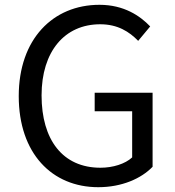

<svg xmlns="http://www.w3.org/2000/svg" viewBox="-20 -766 729 799"><path d="M389 13C487 13 568 -23 615 -72V-380H374V-303H530V-111C501 -84 450 -68 398 -68C241 -68 153 -184 153 -369C153 -552 249 -665 397 -665C470 -665 518 -634 555 -596L605 -656C563 -700 496 -746 394 -746C200 -746 58 -603 58 -366C58 -128 196 13 389 13Z"/></svg>

Font: Source Han Sans JP
Style: Regular
Weight: 400
Designer: Ryoko NISHIZUKA 西塚涼子 (kana, bopomofo & ideographs); Paul D. Hunt (Latin, Greek & Cyrillic); Sandoll Communications 산돌커뮤니
Foundry: Adobe
Version: Version 2.004;hotconv 1.0.118;makeotfexe 2.5.65603